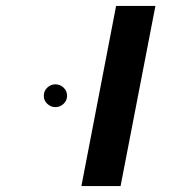

<svg xmlns="http://www.w3.org/2000/svg" viewBox="-20 -626 640 646"><path d="M370.6 -606H502.9L385.7 0H253.9ZM127.4 -303.2Q127.4 -320.3 139.2 -331.3Q150.9 -342.3 166.5 -342.3Q182.1 -342.3 193.8 -331.3Q205.6 -320.3 205.6 -303.2Q205.6 -287.6 193.8 -276.6Q182.1 -265.6 166.5 -265.6Q150.9 -265.6 139.2 -276.6Q127.4 -287.6 127.4 -303.2Z"/></svg>

Font: Cousine
Style: Bold Italic
Weight: 700
Italic angle: -12°
Monospace: yes
Designer: Steve Matteson
Foundry: Ascender Corporation
Version: Version 1.20